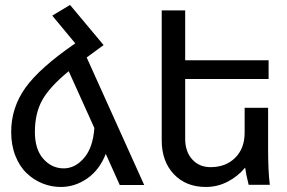

<svg xmlns="http://www.w3.org/2000/svg" viewBox="-20 -742 1154 771"><path d="M261.2 -722.2 396 -561Q341.8 -521.5 328.1 -511.2L559.1 1H460.9L404.8 -124Q379.4 -59.6 330.3 -25.4Q281.2 8.8 224.1 8.8Q185.5 8.8 150.1 -5.6Q114.7 -20 86.7 -46.9Q58.6 -73.7 41.7 -116.5Q24.9 -159.2 24.9 -211.9Q24.9 -309.1 81.8 -389.2Q138.7 -469.2 282.2 -567.9L189.9 -679.2ZM235.8 -65.9Q281.7 -65.9 317.6 -107.7Q353.5 -149.4 358.9 -228L255.9 -456.1Q179.2 -393.1 149.7 -340.1Q120.1 -287.1 120.1 -211.9Q120.1 -142.1 154.1 -104Q188 -65.9 235.8 -65.9Z M1063.5 0H978.5Q967.8 -42 964.4 -68.8Q934.6 -33.2 893.8 -12.2Q853 8.8 806.6 8.8Q726.6 8.8 678 -42.7Q629.4 -94.2 629.4 -178.2V-700.2H723.6V-500H1058.6V-424.8H723.6V-185.1Q723.6 -133.3 751.7 -102.1Q779.8 -70.8 825.7 -70.8Q886.7 -70.8 924.6 -108.6Q962.4 -146.5 962.4 -209V-309.1H1056.6V-145Q1056.6 -53.2 1063.5 0Z"/></svg>

Font: LT Superior Med
Style: Regular
Weight: 500
Designer: Daniel Lyons
Foundry: LyonsType
Version: Version 1.000